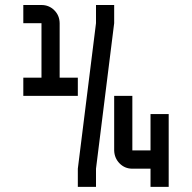

<svg xmlns="http://www.w3.org/2000/svg" viewBox="-20 -728 748 748"><path d="M354 -708.5H424.8V-637.7L354 -70.8V0H283.2V-70.8L354 -637.7ZM212.4 -425.3H283.2V-354.5H70.8V-425.3H141.6V-637.7H70.8V-708.5H141.6Q170.9 -708.5 191.4 -688.2Q211.9 -668 212.4 -637.7ZM566.4 -283.7H637.2V0H566.4V-70.8H495.6Q466.3 -70.8 446 -91.3Q425.8 -111.8 424.8 -141.6V-354.5H495.6V-142.1H566.4Z"/></svg>

Font: Blazma
Style: Regular
Weight: 400
Designer: GGBotNet
Version: 1.00